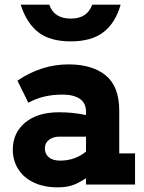

<svg xmlns="http://www.w3.org/2000/svg" viewBox="-20 -794 621 826"><path d="M561 -134V0H350V-27Q316 -5 290 3.5Q264 12 228 12Q169 12 125 -9Q81 -30 58 -67Q35 -104 35 -150Q35 -222 88 -266.5Q141 -311 234 -311Q295 -311 350 -299V-314Q350 -351 323 -369Q296 -387 250 -387Q206 -387 170.5 -378.5Q135 -370 102 -352L55 -447Q158 -517 275 -517Q377 -517 435 -469.5Q493 -422 493 -318V-134ZM239 -103Q272 -103 300.5 -113.5Q329 -124 350 -142V-206H233Q209 -206 191 -192.5Q173 -179 173 -156Q173 -132 190 -117.5Q207 -103 239 -103ZM69 -774H192Q212 -714 285 -714Q320 -714 342.5 -728.5Q365 -743 377 -774H499Q477 -696 425.5 -656Q374 -616 285 -616Q195 -616 144.5 -655.5Q94 -695 69 -774Z"/></svg>

Font: Arvo
Style: Bold
Weight: 700
Designer: Anton Koovit (Cyrillic Expansion: Cyreal)
Foundry: Anton Koovit, Yassin Baggar
Version: Version 3.000